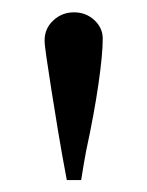

<svg xmlns="http://www.w3.org/2000/svg" viewBox="-20 -773 240 313"><path d="M88.9 -479.5Q81.1 -520.5 74.7 -559.1Q68.4 -597.7 63.5 -628.4Q58.6 -659.2 55.7 -679.7Q52.7 -700.2 52.7 -707Q52.7 -726.6 66.9 -739.7Q81.1 -752.9 100.6 -752.9Q120.1 -752.9 133.8 -740.2Q147.5 -727.5 147.5 -710Q147.5 -684.6 140.6 -636.7Q133.8 -588.9 120.1 -525.4Q118.2 -514.6 116.2 -503.4Q114.3 -492.2 112.3 -479.5Z"/></svg>

Font: Jomolhari
Style: Regular
Weight: 400
Designer: Christopher J. Fynn
Foundry: Christopher  J.  Fynn (Karma Drubgy¸ Tenzin).
Version: Version 1.000